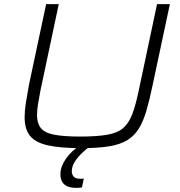

<svg xmlns="http://www.w3.org/2000/svg" viewBox="-20 -708 870 928"><path d="M373 8Q272 8 211.5 -5.5Q151 -19 125 -51.5Q99 -84 99 -141Q99 -172 105 -211Q111 -250 120 -298L203 -688H264L175 -268Q168 -232 163.5 -203.5Q159 -175 159 -152Q159 -112 177.5 -89Q196 -66 241.5 -57Q287 -48 367 -48Q450 -48 500 -57Q550 -66 577 -90.5Q604 -115 620 -158Q636 -201 650 -268L739 -688H801L718 -298Q703 -225 687.5 -172.5Q672 -120 650 -85Q628 -50 593.5 -29.5Q559 -9 505.5 -0.5Q452 8 373 8ZM349 200Q320 200 303 191.5Q286 183 279 168Q272 153 272 134Q272 98 298 60Q324 22 373 -10L414 0Q397 12 376 32Q355 52 341 74.5Q327 97 327 120Q327 134 335.5 145Q344 156 367 156Q370 156 374 156Q378 156 385 155L376 198Q368 199 362 199.5Q356 200 349 200Z"/></svg>

Font: Saira Expanded Light
Style: Italic
Weight: 300
Width: 7
Italic angle: -12°
Designer: Hector Gatti with collaboration of the Omnibus-Type team
Foundry: Omnibus-Type
Version: Version 1.101